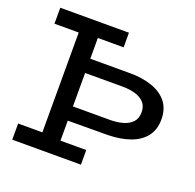

<svg xmlns="http://www.w3.org/2000/svg" viewBox="-122 -812 952 938"><g transform="rotate(20 354.5 -343.0)"><path d="M223 -180V-254H453Q488 -254 518 -262.5Q548 -271 566 -290Q584 -309 584 -342Q584 -373 566.5 -392Q549 -411 519.5 -419.5Q490 -428 453 -428H224V-502H466Q531 -502 581 -484.5Q631 -467 659 -431.5Q687 -396 687 -342Q687 -288 659 -252.5Q631 -217 581 -199.5Q531 -182 466 -181ZM36 0V-84H239L244 -76H393V0ZM162 -47V-642H259V-47ZM36 -603V-686H393V-610H239L232 -603Z"/></g></svg>

Font: BioRhyme ExtraBold
Style: Regular
Weight: 400
Version: Version 1.600;gftools[0.9.33]